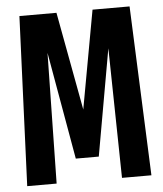

<svg xmlns="http://www.w3.org/2000/svg" viewBox="-51 -745 672 790"><g transform="rotate(-5 285.0 -350.0)"><path d="M29.5 0 58.5 -700H211.5L286.5 -295.5L287 -293.5V-295.5L360.5 -700H513.5L542.5 0H421L411.5 -536L333.5 -95.5H238.5L160.5 -539L151 0Z"/></g></svg>

Font: League Mono Narrow SemiBold
Style: Regular
Weight: 600
Width: 3
Designer: Tyler Finck
Foundry: The League of Moveable Type / Tyler Finck
Version: Version 2.210